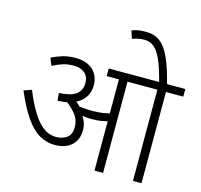

<svg xmlns="http://www.w3.org/2000/svg" viewBox="-124 -1031 1222 1167"><g transform="rotate(15 487.0 -448.0)"><path d="M623 -574V0H569V-574H492V-622H732V-574ZM281 -632Q352 -632 391.5 -595.5Q431 -559 431 -498Q431 -457 410 -424.5Q389 -392 347 -373Q305 -354 242 -352L238 -400Q312 -403 345 -428Q378 -453 378 -498Q378 -541 351.5 -562.5Q325 -584 283 -584Q247 -584 216 -574.5Q185 -565 151 -547L133 -594Q165 -610 200.5 -621Q236 -632 281 -632ZM438 -219Q438 -174 418 -144.5Q398 -115 366 -101.5Q334 -88 295 -88Q241 -88 195.5 -115Q150 -142 108.5 -202Q67 -262 26 -359L75 -376Q106 -300 138.5 -246.5Q171 -193 208 -165Q245 -137 289 -137Q330 -137 357.5 -157Q385 -177 385 -224Q385 -272 353.5 -309Q322 -346 275 -377L316 -384H345Q358 -374 372 -360.5Q386 -347 396 -333L399 -319Q417 -298 427.5 -273.5Q438 -249 438 -219ZM462 -347Q498 -347 531 -352Q564 -357 602 -370V-321Q567 -308 535.5 -303Q504 -298 471 -298Q454 -298 434 -300Q414 -302 397 -305.5Q380 -309 370 -313L334 -351L337 -361Q368 -353 400.5 -350Q433 -347 462 -347ZM865 -574V0H811V-574H717V-622H974V-574ZM811 -615Q788 -706 765.5 -756Q743 -806 717 -826.5Q691 -847 657 -847Q635 -847 615.5 -842.5Q596 -838 582 -832L565 -881Q584 -889 605 -892.5Q626 -896 655 -896Q695 -896 725.5 -880Q756 -864 779 -830.5Q802 -797 822 -743.5Q842 -690 861 -615Z"/></g></svg>

Font: Noto Sans Devanagari Light
Style: Regular
Weight: 300
Version: Version 2.003